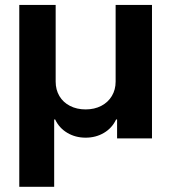

<svg xmlns="http://www.w3.org/2000/svg" viewBox="-20 -550 681 763"><path d="M56.6 -530.3H201.2V-225.6Q201.2 -193.4 216.1 -168.2Q231 -143.1 258.1 -129.2Q285.2 -115.2 320.3 -115.2Q355.5 -115.2 382.6 -129.4Q409.7 -143.6 424.6 -168.7Q439.5 -193.8 439.5 -225.6V-530.3H584V0H445.3V-75.2H441.4Q425.3 -41 393.1 -22Q360.8 -2.9 320.3 -2.9Q279.8 -2.9 247.6 -22Q215.3 -41 199.2 -75.2H195.3V192.4H56.6Z"/></svg>

Font: Pretendard
Style: Bold
Weight: 700
Designer: Base glyphs from Inter by Rasmus Andersson; Hangeul glyphs from Noto Sans CJK(Source Han Sans) by Jang Soo-young and Kan
Foundry: Kil Hyung-jin
Version: Version 1.309